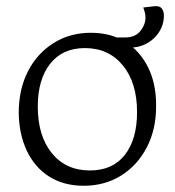

<svg xmlns="http://www.w3.org/2000/svg" viewBox="-20 -660 560 615"><path d="M248 -65Q184 -65 137.5 -94.5Q91 -124 66 -177Q41 -230 40 -298Q40 -374 69.5 -431.5Q99 -489 151.5 -522Q204 -555 271 -555Q335 -555 381.5 -526Q428 -497 454 -445Q480 -393 480 -324Q481 -248 451 -189.5Q421 -131 368.5 -98Q316 -65 248 -65ZM268 -114Q341 -114 380 -164Q419 -214 419 -301Q419 -395 373.5 -450.5Q328 -506 252 -506Q180 -506 140.5 -455.5Q101 -405 101 -319Q101 -225 146 -169.5Q191 -114 268 -114ZM330 -512V-540H380Q413 -540 429.5 -560.5Q446 -581 446 -604Q446 -612 444 -620Q442 -628 439 -636L474 -640Q491 -642 498 -633Q505 -624 505 -610Q505 -581 489 -556.5Q473 -532 445.5 -518.5Q418 -505 382 -508Z"/></svg>

Font: Gowun Batang
Style: Regular
Weight: 400
Designer: Yanghee Ryu
Foundry: Yanghee Ryu
Version: Version 2.000